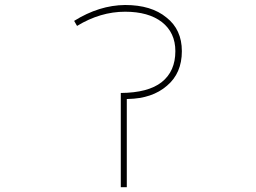

<svg xmlns="http://www.w3.org/2000/svg" viewBox="-20 -783 1040 780"><path d="M470.7 -22.5V-405.3Q582 -406.2 636.7 -449.2Q692.4 -493.2 692.4 -575.2Q692.4 -650.4 637.7 -693.4Q583 -735.4 488.3 -735.4Q387.7 -735.4 293 -677.7L281.2 -698.2Q382.8 -761.7 488.3 -762.7Q594.7 -762.7 656.2 -711.9Q687.5 -687.5 703.1 -653.3Q718.8 -619.1 718.8 -575.2Q718.8 -530.3 703.6 -495.1Q688.5 -460 658.2 -434.6Q598.6 -382.8 500 -380.9H495.1V-22.5Z"/></svg>

Font: Mgen+ 1m thin
Style: Regular
Weight: 100
Designer: [Source Han Sans]
Ryoko NISHIZUKA  (kana & ideographs); Paul D. Hunt (Latin, Greek & Cyrillic); Wenlong ZHANG  (bopomofo
Version: Version 1.059.20150602